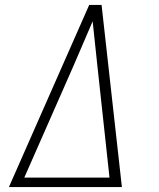

<svg xmlns="http://www.w3.org/2000/svg" viewBox="-20 -755 640 775"><path d="M16 0 232 -490 340 -735H390L472 0ZM78 -38H422L373 -490Q368 -535 363.5 -579.5Q359 -624 354 -669Q335 -624 315.5 -579.5Q296 -535 277 -490Z"/></svg>

Font: Iosevka Extralight Extended
Style: Italic
Weight: 200
Width: 7
Italic angle: -9°
Monospace: yes
Designer: Belleve Invis
Foundry: Belleve Invis
Version: Version 32.5.0; ttfautohint (v1.8.4)